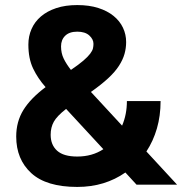

<svg xmlns="http://www.w3.org/2000/svg" viewBox="-20 -729 740 758"><path d="M285 9Q163 9 103.5 -45.5Q44 -100 44 -190Q44 -249 72.5 -295Q101 -341 160 -385Q129 -420 110.5 -459Q92 -498 92 -553Q92 -586 104.5 -614.5Q117 -643 141.5 -664Q166 -685 202 -697Q238 -709 285 -709Q332 -709 368 -697.5Q404 -686 428.5 -666Q453 -646 465.5 -619.5Q478 -593 478 -563Q478 -539 471.5 -516Q465 -493 449.5 -469Q434 -445 407 -420Q380 -395 339 -366L462 -233Q481 -277 481 -330H614Q614 -272 599.5 -222Q585 -172 558 -131L679 0H519L475 -48Q435 -20 387.5 -5.5Q340 9 285 9ZM285 -111Q344 -111 388 -140L241 -299Q205 -271 192.5 -248.5Q180 -226 180 -197Q180 -157 205.5 -134Q231 -111 285 -111ZM285 -604Q254 -604 237.5 -588Q221 -572 221 -546Q221 -519 231.5 -497.5Q242 -476 260 -453Q291 -474 309 -489.5Q327 -505 336 -517Q345 -529 347 -538Q349 -547 349 -556Q349 -574 332.5 -589Q316 -604 285 -604Z"/></svg>

Font: Golos UI
Style: Bold
Weight: 700
Designer: A.Korolkova, Vitaly Kuzmin
Foundry: ParaType Ltd
Version: Version 2.000